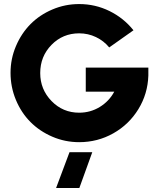

<svg xmlns="http://www.w3.org/2000/svg" viewBox="-20 -691 781 951"><path d="M32.2 -330.1Q32.2 -399.9 59.1 -462.9Q85.9 -525.9 131.1 -571.5Q176.3 -617.2 239.3 -644Q302.2 -670.9 372.1 -670.9Q452.1 -670.9 522.5 -636.2Q592.8 -601.6 641.1 -541L521 -456.1Q494.1 -488.8 455.3 -507.3Q416.5 -525.9 372.1 -525.9Q291 -525.9 235.1 -468.8Q179.2 -411.6 179.2 -329.1Q179.2 -248 235.4 -190.4Q291.5 -132.8 372.1 -132.8Q427.7 -132.8 474.1 -161.1Q520.5 -189.5 545.9 -236.8H404.8V-356H714.8V-316.9Q711.9 -226.1 665.3 -150.1Q618.7 -74.2 541 -30.5Q463.4 13.2 372.1 13.2Q302.2 13.2 239.3 -13.9Q176.3 -41 130.9 -86.7Q85.4 -132.3 58.8 -196Q32.2 -259.8 32.2 -330.1ZM257.8 240.2 324.2 63H437L373 240.2Z"/></svg>

Font: Human Sans
Style: Bold
Weight: 700
Designer: Tim Radville
Foundry: Continuum
Version: Version 1.000;FEAKit 1.0